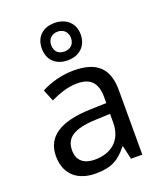

<svg xmlns="http://www.w3.org/2000/svg" viewBox="-150 -914 861 1020"><g transform="rotate(-20 280.5 -403.5)"><path d="M280 -606C344 -606 391 -645 391 -713C391 -778 343 -817 280 -817C215 -817 171 -778 171 -712C171 -645 215 -606 280 -606ZM280 -656C244 -656 224 -677 224 -712C224 -747 248 -768 280 -768C312 -768 336 -747 336 -712C336 -677 313 -656 280 -656ZM288 -545C218 -545 152 -524 105 -499L132 -433C176 -454 227 -474 283 -474C353 -474 394 -444 394 -355V-323L303 -320C128 -315 46 -256 46 -149C46 -40 118 10 215 10C305 10 348 -17 395 -76H399L416 0H480V-365C480 -490 418 -545 288 -545ZM314 -259 393 -262V-214C393 -110 325 -61 235 -61C177 -61 137 -88 137 -148C137 -216 180 -254 314 -259Z"/></g></svg>

Font: Noto Sans Syriac Western
Style: Regular
Weight: 400
Designer: Patrick Giasson and the Monotype Design Team
Foundry: Monotype Imaging Inc.
Version: Version 3.000